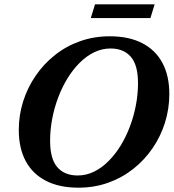

<svg xmlns="http://www.w3.org/2000/svg" viewBox="-20 -856 804 889"><path d="M212 -204Q212 -120.5 245.2 -82Q278.5 -43.5 339.5 -43.5Q379 -43.5 415 -61Q451 -78.5 482.2 -109.8Q513.5 -141 538.8 -182.2Q564 -223.5 582 -271.5Q600 -319.5 609.5 -370.2Q619 -421 619 -471Q619 -554.5 585.8 -593Q552.5 -631.5 492 -631.5Q452.5 -631.5 416.2 -614Q380 -596.5 348.8 -565.2Q317.5 -534 292.2 -492.8Q267 -451.5 249 -403.5Q231 -355.5 221.5 -304.8Q212 -254 212 -204ZM764 -420.5Q764 -352.5 744 -288.5Q724 -224.5 686.5 -169.8Q649 -115 596.8 -73.8Q544.5 -32.5 480.5 -9.8Q416.5 13 343 13Q254.5 13 192.8 -18.8Q131 -50.5 99 -110.2Q67 -170 67 -254.5Q67 -322.5 87.2 -386.5Q107.5 -450.5 145 -505.2Q182.5 -560 234.5 -601.2Q286.5 -642.5 350.8 -665.2Q415 -688 488 -688Q577 -688 638.5 -656.2Q700 -624.5 732 -564.8Q764 -505 764 -420.5ZM400.5 -772.5 420 -836H696L676.5 -772.5Z"/></svg>

Font: Newsreader 24pt
Style: Bold Italic
Weight: 700
Italic angle: -17°
Designer: Hugues Gentile
Foundry: Production Type
Version: Version 1.003